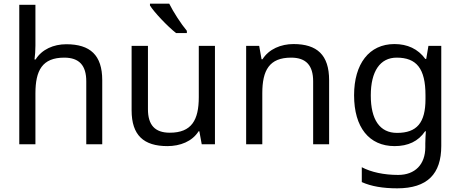

<svg xmlns="http://www.w3.org/2000/svg" viewBox="-20 -786 2509 1046"><path d="M173 -537V-760H85V0H173V-277C173 -402 210 -472 330 -472C412 -472 450 -429 450 -343V0H537V-349C537 -486 471 -545 341 -545C272 -545 208 -517 174 -462H168C171 -483 173 -511 173 -537Z M902 -766H797V-756C820 -719 893 -642 939 -606H998V-618C967 -655 924 -721 902 -766ZM1151 -536H1063V-257C1063 -132 1024 -63 905 -63C824 -63 786 -105 786 -191V-536H697V-185C697 -49 763 10 892 10C961 10 1027 -15 1062 -71H1066L1079 0H1151Z M1579 -546C1511 -546 1445 -519 1410 -463H1405L1392 -536H1321V0H1409V-278C1409 -403 1447 -472 1566 -472C1648 -472 1686 -429 1686 -343V0H1773V-349C1773 -487 1707 -546 1579 -546Z M2129 -546C1991 -546 1909 -438 1909 -267C1909 -92 1991 10 2130 10C2203 10 2259 -16 2296 -71H2300C2299 -59 2297 -21 2297 -5V16C2297 110 2241 167 2149 167C2072 167 2002 152 1951 125V206C2002 229 2066 240 2144 240C2308 240 2384 162 2384 9V-536H2314L2302 -465H2297C2257 -520 2199 -546 2129 -546ZM2141 -472C2249 -472 2298 -413 2298 -267V-246C2298 -117 2251 -62 2143 -62C2049 -62 2000 -134 2000 -266C2000 -398 2051 -472 2141 -472Z"/></svg>

Font: Noto Sans Arabic
Style: Regular
Weight: 400
Designer: Monotype Design Team, Nadine Chahine, Nizar Qandah and Khaled Hosny
Foundry: Monotype Imaging Inc.
Version: Version 2.012